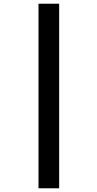

<svg xmlns="http://www.w3.org/2000/svg" viewBox="-20 -783 524 1032"><path d="M187 -763H298V229H187Z"/></svg>

Font: Noto Sans Lao SemiCondensed
Style: Bold
Weight: 700
Width: 4
Designer: Monotype Design Team
Foundry: Monotype Imaging Inc.
Version: Version 2.003; ttfautohint (v1.8.4.7-5d5b)